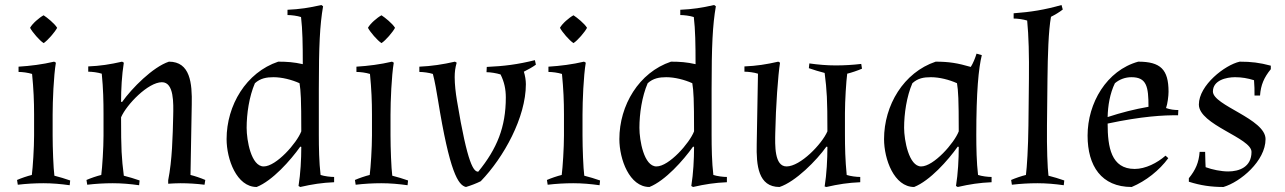

<svg xmlns="http://www.w3.org/2000/svg" viewBox="-20 -731 5126 766"><path d="M190 -274C190 -327 194 -428 203 -481L196 -485C149 -474 102 -468 54 -465V-444C70 -444 92 -441 108 -436C114 -375 116 -327 116 -274V-190C116 -141 111 -63 107 -33C90 -29 64 -20 48 -13L51 6C85 2 119 0 153 0C188 0 223 3 258 8L260 -11C243 -17 214 -26 197 -30C193 -60 190 -141 190 -190ZM208 -620C198 -637 168 -661 154 -670C137 -661 109 -637 100 -620C109 -603 137 -570 154 -559C171 -570 199 -603 208 -620Z M700 0C732 0 764 2 796 6L799 -13C783 -20 757 -29 740 -33L745 -314C747 -399 739 -485 654 -485C590 -464 506 -379 467 -324L463 -325C463 -375 466 -431 474 -481L467 -485C419 -474 380 -468 332 -466V-445C347 -445 371 -442 386 -437C392 -376 393 -327 393 -274V-190C393 -141 388 -63 384 -33C367 -29 341 -20 325 -13L328 6C362 2 396 0 430 0C465 0 500 3 535 8L537 -11C520 -17 491 -26 474 -30C465 -102 463 -134 463 -263C485 -314 571 -403 626 -403C675 -403 672 -318 671 -269C669 -187 667 -92 651 -12V2C666 1 685 0 700 0Z M884 -176C884 -96 924 15 1004 15C1067 -10 1139 -91 1178 -146L1182 -145C1182 -95 1179 -39 1171 11L1178 15C1226 4 1265 -2 1313 -4V-25C1298 -25 1274 -28 1259 -33C1253 -83 1252 -143 1252 -193V-376C1252 -548 1256 -631 1269 -706L1262 -711C1214 -700 1175 -694 1127 -692V-671C1142 -671 1166 -668 1181 -663C1187 -613 1188 -553 1188 -475C1153 -483 1125 -485 1090 -485C962 -442 884 -311 884 -176ZM964 -221C964 -277 974 -346 997 -399C1019 -419 1044 -423 1071 -423C1105 -423 1144 -413 1175 -399C1180 -368 1182 -336 1182 -207C1164 -160 1082 -67 1032 -67C982 -67 964 -171 964 -221Z M1538 -274C1538 -327 1542 -428 1551 -481L1544 -485C1497 -474 1450 -468 1402 -465V-444C1418 -444 1440 -441 1456 -436C1462 -375 1464 -327 1464 -274V-190C1464 -141 1459 -63 1455 -33C1438 -29 1412 -20 1396 -13L1399 6C1433 2 1467 0 1501 0C1536 0 1571 3 1606 8L1608 -11C1591 -17 1562 -26 1545 -30C1541 -60 1538 -141 1538 -190ZM1556 -620C1546 -637 1516 -661 1502 -670C1485 -661 1457 -637 1448 -620C1457 -603 1485 -570 1502 -559C1519 -570 1547 -603 1556 -620Z M2070 -445C2089 -455 2103 -462 2118 -473L2114 -491C2046 -474 1991 -467 1922 -464L1921 -443C1937 -443 1961 -439 1977 -434C1992 -404 1998 -375 1998 -342C1998 -224 1963 -138 1888 -46C1870 -46 1846 -71 1803 -330C1798 -360 1794 -394 1794 -423C1794 -444 1796 -460 1802 -481L1795 -485C1747 -474 1701 -467 1653 -465V-444C1668 -444 1692 -441 1707 -436C1715 -406 1722 -365 1727 -334C1774 -43 1808 8 1839 15C1859 9 1880 1 1898 -8C1990 -103 2078 -263 2078 -395C2078 -411 2075 -429 2070 -445Z M2304 -274C2304 -327 2308 -428 2317 -481L2310 -485C2263 -474 2216 -468 2168 -465V-444C2184 -444 2206 -441 2222 -436C2228 -375 2230 -327 2230 -274V-190C2230 -141 2225 -63 2221 -33C2204 -29 2178 -20 2162 -13L2165 6C2199 2 2233 0 2267 0C2302 0 2337 3 2372 8L2374 -11C2357 -17 2328 -26 2311 -30C2307 -60 2304 -141 2304 -190ZM2322 -620C2312 -637 2282 -661 2268 -670C2251 -661 2223 -637 2214 -620C2223 -603 2251 -570 2268 -559C2285 -570 2313 -603 2322 -620Z M2451 -176C2451 -96 2491 15 2571 15C2634 -10 2706 -91 2745 -146L2749 -145C2749 -95 2746 -39 2738 11L2745 15C2793 4 2832 -2 2880 -4V-25C2865 -25 2841 -28 2826 -33C2820 -83 2819 -143 2819 -193V-376C2819 -548 2823 -631 2836 -706L2829 -711C2781 -700 2742 -694 2694 -692V-671C2709 -671 2733 -668 2748 -663C2754 -613 2755 -553 2755 -475C2720 -483 2692 -485 2657 -485C2529 -442 2451 -311 2451 -176ZM2531 -221C2531 -277 2541 -346 2564 -399C2586 -419 2611 -423 2638 -423C2672 -423 2711 -413 2742 -399C2747 -368 2749 -336 2749 -207C2731 -160 2649 -67 2599 -67C2549 -67 2531 -171 2531 -221Z M3085 -485C3037 -474 2998 -468 2950 -466V-445C2965 -445 2989 -442 3004 -437L2999 -156C2997 -71 3005 15 3090 15C3154 -6 3238 -91 3277 -146L3281 -145C3281 -95 3278 -37 3270 13L3277 15C3325 4 3364 -2 3412 -4V-25C3397 -25 3373 -28 3358 -33C3352 -94 3351 -143 3351 -196V-280C3351 -329 3356 -407 3360 -437C3377 -441 3403 -450 3419 -457L3416 -476C3382 -472 3348 -470 3314 -470C3279 -470 3244 -473 3209 -478L3207 -459C3224 -453 3253 -444 3270 -440C3279 -368 3281 -336 3281 -207C3259 -156 3173 -67 3118 -67C3069 -67 3072 -152 3073 -201C3075 -306 3084 -431 3092 -481Z M3507 -176C3507 -96 3547 15 3627 15C3690 -10 3762 -91 3801 -146L3805 -145C3805 -95 3802 -39 3794 11L3801 15C3849 4 3888 -2 3936 -4V-25C3921 -25 3897 -28 3882 -33C3876 -83 3875 -143 3875 -193C3875 -365 3884 -458 3897 -511L3876 -517C3871 -500 3862 -478 3853 -464C3801 -479 3767 -485 3713 -485C3585 -442 3507 -311 3507 -176ZM3587 -221C3587 -277 3597 -346 3620 -399C3642 -419 3665 -423 3694 -423C3728 -423 3767 -413 3798 -399C3803 -368 3805 -336 3805 -207C3787 -160 3705 -67 3655 -67C3606 -67 3587 -172 3587 -221Z M4159 -417C4160 -510 4163 -609 4173 -664C4189 -672 4206 -682 4220 -693L4215 -711C4148 -692 4093 -683 4024 -678V-657C4040 -657 4062 -654 4078 -649C4084 -588 4086 -510 4085 -417L4083 -230C4082 -141 4077 -63 4073 -33C4056 -29 4030 -20 4014 -13L4017 6C4051 2 4085 0 4119 0C4154 0 4189 3 4224 8L4226 -11C4209 -17 4180 -26 4163 -30C4159 -60 4156 -141 4157 -230Z M4507 -57C4413 -57 4399 -144 4399 -238C4535 -267 4624 -272 4680 -271L4681 -292C4665 -292 4648 -294 4632 -300C4638 -316 4642 -348 4642 -365C4642 -454 4610 -485 4521 -485C4395 -450 4319 -320 4319 -190C4319 -69 4374 15 4495 15C4552 -9 4605 -51 4641 -100L4630 -110C4597 -81 4550 -57 4507 -57ZM4428 -399C4447 -415 4470 -423 4494 -423C4555 -423 4562 -385 4562 -305C4505 -295 4454 -282 4399 -264C4400 -309 4408 -358 4428 -399Z M4790 -64C4790 -63 4788 -103 4788 -125H4766C4763 -83 4750 -53 4723 -20V-6C4770 9 4812 15 4861 15C4929 -5 5029 -89 5029 -176C5029 -257 4819 -310 4819 -366C4819 -411 4873 -423 4907 -423C4934 -423 4957 -419 4983 -411C4985 -389 4985 -372 4985 -350H5007C5010 -392 5023 -422 5050 -455V-469C5005 -481 4972 -485 4926 -485C4867 -472 4763 -391 4763 -314C4763 -233 4973 -181 4973 -125C4973 -64 4923 -47 4880 -47C4852 -47 4817 -54 4790 -64Z"/></svg>

Font: Almendra
Style: Regular
Weight: 400
Designer: Ana Sanfelippo
Foundry: Ana Sanfelippo
Version: Version 1.003